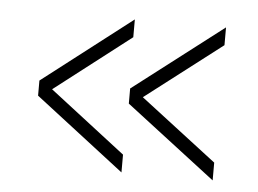

<svg xmlns="http://www.w3.org/2000/svg" viewBox="-36 -555 577 430"><g transform="rotate(5 253.0 -340.0)"><path d="M251 -168 50 -323V-357L251 -512V-472L80 -340L251 -208ZM456 -168 254 -323V-357L456 -512V-472L284 -340L456 -208Z"/></g></svg>

Font: Tanohe Sans ExtraLight
Style: Regular
Weight: 250
Designer: Village Type and Design LLC & Cristiano Sobral
Foundry: Cooper Hewitt Smithsonian Design Museum
Version: Version 1.00;May 30, 2020;FontCreator 12.0.0.2522 64-bit; tt